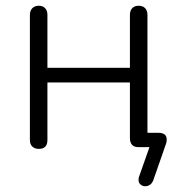

<svg xmlns="http://www.w3.org/2000/svg" viewBox="-20 -512 639 668"><path d="M485 136Q476 136 469 130Q462 124 462 114Q462 106 464 102L500 0H462Q432 0 432 -32V-225H145V-25Q145 6 115 6Q101 6 92.5 -2Q84 -10 84 -25V-460Q84 -475 92.5 -483.5Q101 -492 115 -492Q129 -492 137 -483.5Q145 -475 145 -460V-276H432V-460Q432 -475 440 -483.5Q448 -492 462 -492Q477 -492 485 -483.5Q493 -475 493 -460V-50H530Q560 -50 560 -27Q560 -18 558 -13L513 116Q509 126 501.5 131Q494 136 485 136Z"/></svg>

Font: SN Pro Light
Style: Regular
Weight: 300
Designer: Tobias Whetton
Foundry: Supernotes
Version: Version 1.002